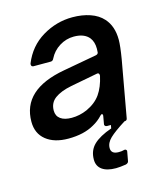

<svg xmlns="http://www.w3.org/2000/svg" viewBox="-116 -656 818 958"><g transform="rotate(-15 293.0 -177.0)"><path d="M543 -401Q543 -369 532 -303L480 -13Q479 0 465 0Q408 36 383.5 59.5Q359 83 359 110Q359 141 398 141Q415 141 424 138Q426 137 429 137Q435 137 438 141Q441 145 439 151L431 195Q430 206 416 210Q384 215 364 215Q318 215 293 197Q268 179 268 145Q268 98 298.5 68.5Q329 39 392 17L395 0H375Q368 0 364.5 -4.5Q361 -9 363 -15L369 -49L370 -55Q370 -64 365 -64Q362 -64 357 -59Q335 -35 307 -20Q254 11 173 11Q101 11 58.5 -23Q16 -57 16 -118Q16 -284 240 -324L411 -355Q423 -357 425 -366Q426 -373 426 -386Q426 -421 409 -443Q384 -474 330 -474Q290 -474 255.5 -452.5Q221 -431 203 -395Q198 -383 187 -383H98Q91 -383 88 -388Q85 -393 87 -400Q120 -482 192.5 -525.5Q265 -569 348 -569Q398 -569 439 -555Q480 -541 505 -513Q543 -471 543 -401ZM406 -251V-255Q406 -261 402.5 -264Q399 -267 392 -265L255 -239Q199 -228 168.5 -205.5Q138 -183 138 -143Q138 -115 158.5 -100Q179 -85 216 -85Q257 -85 296 -102Q344 -124 369 -160Q394 -196 406 -251Z"/></g></svg>

Font: Open Sauce Two SemiBold Italic
Style: Regular
Weight: 600
Italic angle: -10°
Designer: Alfredo Marco Pradil
Foundry: Creative Sauce Fz LLC
Version: Version 1.477